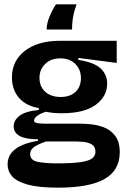

<svg xmlns="http://www.w3.org/2000/svg" viewBox="-20 -710 587 885"><path d="M247 155Q159 155 108 141Q57 127 36 103Q15 79 15 48Q15 -38 155 -61V-68Q43 -68 43 -128Q43 -155 69.5 -176Q96 -197 159 -203V-212Q99 -222 67 -259.5Q35 -297 35 -354Q35 -429 94.5 -475.5Q154 -522 257 -522H518V-420L341 -443V-434Q416 -422 445 -393.5Q474 -365 474 -325Q474 -266 421.5 -227Q369 -188 265 -188Q223 -188 191 -195Q162 -185 149.5 -174.5Q137 -164 137 -155Q137 -145 152 -142.5Q167 -140 187 -140H346Q364 -140 395 -137.5Q426 -135 457.5 -123.5Q489 -112 510.5 -84.5Q532 -57 532 -8Q532 75 462 115Q392 155 247 155ZM260 -263Q303 -263 328 -286.5Q353 -310 353 -350Q353 -390 327 -415.5Q301 -441 258 -441Q215 -441 188.5 -415.5Q162 -390 162 -351Q162 -311 188.5 -287Q215 -263 260 -263ZM244 43Q316 43 354 37Q392 31 406 19Q420 7 420 -10Q420 -34 403.5 -44Q387 -54 364 -56Q341 -58 324 -58H192Q150 -43 134.5 -30.5Q119 -18 119 0Q119 29 154 36Q189 43 244 43ZM333 -690Q319 -651 315.5 -624Q312 -597 312 -574H195Q195 -602 209 -635Q223 -668 238 -690Z"/></svg>

Font: Bricolage Grotesque 96pt SemiBold
Style: Regular
Weight: 600
Designer: Mathieu Triay
Foundry: Atelier Triay
Version: Version 1.001; ttfautohint (v1.8.4.7-5d5b);gftools[0.9.33.de